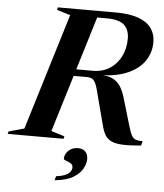

<svg xmlns="http://www.w3.org/2000/svg" viewBox="-102 -758 884 1038"><g transform="rotate(5 340.0 -239.0)"><path d="M386.5 -380Q441 -380 480 -405.5Q519 -431 540 -473.8Q561 -516.5 561 -568.5Q561 -618 532.8 -643.5Q504.5 -669 438.5 -669H272L304 -705H481.5Q559 -705 607 -687.5Q655 -670 677.8 -638Q700.5 -606 700.5 -563Q700.5 -505.5 669.8 -460.5Q639 -415.5 579.2 -389Q519.5 -362.5 433 -360.5V-361.5Q471.5 -361 497.2 -348.2Q523 -335.5 539.2 -311Q555.5 -286.5 566 -250L611 -98Q620.5 -65 629.8 -49Q639 -33 652.8 -28.5Q666.5 -24 689.5 -24L682.5 0Q622 5.5 583.5 4Q545 2.5 522.2 -8Q499.5 -18.5 487.2 -39.2Q475 -60 467 -92.5L426.5 -247Q416.5 -290.5 407.5 -311Q398.5 -331.5 387.2 -337.5Q376 -343.5 357 -343.5H189.5L182 -380ZM193 -36 265.5 -13.5 262 0H-41L-37.5 -13.5L46.5 -37L239.5 -669L166 -691.5L170 -705H397ZM273 106.5Q273 83 293 63.2Q313 43.5 345 43.5Q370.5 43.5 384.8 58Q399 72.5 399 99.5Q399 123 384 150.5Q369 178 333 199.8Q297 221.5 233.5 227.5L239.5 205Q270 201.5 288.5 193.2Q307 185 315.2 173.8Q323.5 162.5 323.5 151Q323.5 135 311 128Q298.5 121 285.8 116.8Q273 112.5 273 106.5Z"/></g></svg>

Font: Newsreader 60pt SemiBold
Style: Italic
Weight: 600
Italic angle: -17°
Designer: Hugues Gentile
Foundry: Production Type
Version: Version 1.003